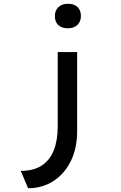

<svg xmlns="http://www.w3.org/2000/svg" viewBox="-20 -801 639 1018"><path d="M129 197 90 105Q158 105 201.5 76.5Q245 48 265.5 -5Q286 -58 286 -131V-525H389V-106Q389 -13 354.5 55Q320 123 261.5 160Q203 197 129 197ZM340 -651Q307 -651 289 -668Q271 -685 271 -716Q271 -745 289.5 -763Q308 -781 340 -781Q373 -781 391 -764Q409 -747 409 -716Q409 -687 390.5 -669Q372 -651 340 -651Z"/></svg>

Font: Lexend Zetta
Style: Regular
Weight: 400
Designer: Bonnie Shaver-Troup, Thomas Jockin
Foundry: Lexend
Version: Version 1.007